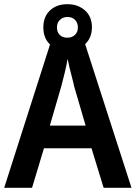

<svg xmlns="http://www.w3.org/2000/svg" viewBox="-20 -897 648 917"><path d="M475 0 417 -189H190L133 0H0L229 -716H377L608 0ZM334 -485Q331 -501 324.5 -525Q318 -549 312 -574Q306 -599 303 -616Q298 -586 289 -549Q280 -512 273 -486L218 -297H389ZM302 -655Q250 -655 218.5 -685Q187 -715 187 -766Q187 -817 218.5 -847Q250 -877 302 -877Q352 -877 385.5 -847.5Q419 -818 419 -767Q419 -716 386 -685.5Q353 -655 302 -655ZM302 -717Q324 -717 338 -730.5Q352 -744 352 -766Q352 -789 338 -802.5Q324 -816 302 -816Q281 -816 266.5 -802.5Q252 -789 252 -766Q252 -744 265 -730.5Q278 -717 302 -717Z"/></svg>

Font: Noto Sans Hebrew SemiCondensed SemiBold
Style: Regular
Weight: 600
Width: 4
Designer: Monotype Design Team
Foundry: Monotype Imaging Inc.
Version: Version 2.004; ttfautohint (v1.8.4.7-5d5b)